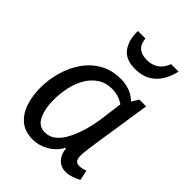

<svg xmlns="http://www.w3.org/2000/svg" viewBox="-216 -829 942 942"><g transform="rotate(45 255.0 -358.0)"><path d="M418 -496H465Q450 -396 439.5 -328.5Q429 -261 422.5 -219Q416 -177 413 -153Q410 -129 409 -116.5Q408 -104 408 -96Q408 -79 414.5 -68Q421 -57 439 -57Q449 -57 460 -59.5Q471 -62 481 -65L492 -13Q476 -4 454.5 3.5Q433 11 413 11Q378 11 356.5 -13Q335 -37 333 -72H329Q306 -31 266.5 -9Q227 13 187 13Q132 13 98 -15.5Q64 -44 48.5 -91Q33 -138 33 -194Q33 -250 48.5 -305Q64 -360 95 -405Q126 -450 173 -477Q220 -504 284 -504Q315 -504 347.5 -492Q380 -480 407 -448V-385Q375 -413 346.5 -426Q318 -439 287 -439Q243 -439 211.5 -418Q180 -397 159.5 -361.5Q139 -326 130 -283Q121 -240 121 -195Q121 -138 140.5 -96Q160 -54 204 -54Q237 -54 262 -75.5Q287 -97 305.5 -134Q324 -171 336.5 -216.5Q349 -262 355 -311L369 -417ZM457 -729Q447 -686 426.5 -654Q406 -622 374 -604.5Q342 -587 296 -587Q230 -587 201.5 -627Q173 -667 175 -729H227Q230 -693 250 -676Q270 -659 306 -659Q342 -659 367 -676.5Q392 -694 405 -729Z"/></g></svg>

Font: Rosario Medium
Style: Italic
Weight: 500
Italic angle: -8.05°
Version: Version 1.201